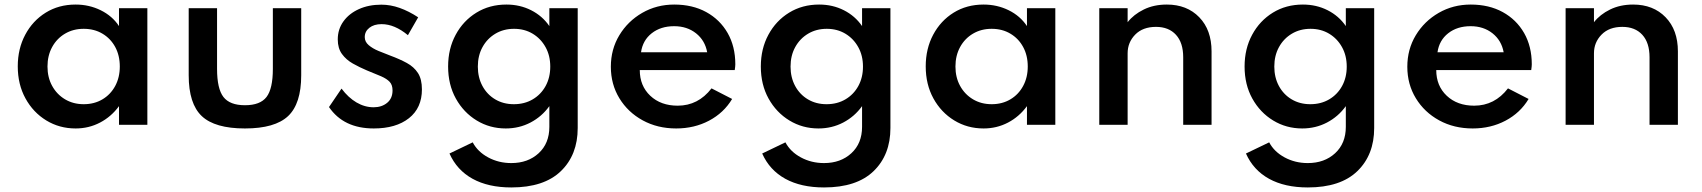

<svg xmlns="http://www.w3.org/2000/svg" viewBox="-20 -548 7474 843"><path d="M312 16Q370 16 419.2 -9.8Q468.5 -35.5 502.5 -82V0H627V-512H502.5V-433.5Q473 -478 422.2 -503Q371.5 -528 312 -528Q238 -528 180.8 -492.5Q123.5 -457 90.8 -395.5Q58 -334 58 -256.5Q58 -177.5 91.8 -116Q125.5 -54.5 183.2 -19.2Q241 16 312 16ZM347.5 -90.5Q301.5 -90.5 265.5 -112Q229.5 -133.5 209 -170.8Q188.5 -208 188.5 -256Q188.5 -304 209 -341.5Q229.5 -379 265.5 -400.2Q301.5 -421.5 347.5 -421.5Q394 -421.5 429.8 -400.2Q465.5 -379 485.8 -341.8Q506 -304.5 506 -256Q506 -208 485.8 -170.5Q465.5 -133 429.8 -111.8Q394 -90.5 347.5 -90.5Z M1055.5 16Q1187 16 1244.8 -38.2Q1302.5 -92.5 1302.5 -217.5V-512H1178V-245.5Q1178 -158.5 1150.2 -122.2Q1122.5 -86 1055.5 -86Q989 -86 961 -122.2Q933 -158.5 933 -245.5V-512H808.5V-217.5Q808.5 -92.5 866 -38.2Q923.5 16 1055.5 16Z M1621 16Q1718.5 16 1775.5 -29Q1832.5 -74 1832.5 -155.5Q1832.5 -200.5 1815 -227.5Q1797.5 -254.5 1766.2 -271.5Q1735 -288.5 1694.5 -303.5Q1668.5 -313.5 1642.2 -324.2Q1616 -335 1598.8 -349.8Q1581.5 -364.5 1581.5 -385Q1581.5 -410 1601.8 -426Q1622 -442 1655.5 -442Q1712.5 -442 1771 -393.5L1816 -472Q1775 -499 1734.8 -513.2Q1694.5 -527.5 1654.5 -527.5Q1599 -527.5 1555.8 -508Q1512.5 -488.5 1487.8 -454Q1463 -419.5 1463 -375Q1463 -336 1481.5 -310.8Q1500 -285.5 1529.2 -269Q1558.5 -252.5 1590.5 -239Q1628.5 -224 1653.5 -213Q1678.5 -202 1691 -188.5Q1703.5 -175 1703.5 -151Q1703.5 -116 1679.8 -96.5Q1656 -77 1620.5 -77Q1581.5 -77 1545.2 -98.2Q1509 -119.5 1479.5 -159L1424.5 -78Q1488.5 16 1621 16Z M2225 275Q2368.5 275 2442.5 203.5Q2516.5 132 2516.5 14V-512H2392V-433.5Q2361.5 -478 2312.2 -503Q2263 -528 2203.5 -528Q2129.5 -528 2071.8 -492.5Q2014 -457 1980.8 -395.5Q1947.5 -334 1947.5 -256Q1947.5 -176.5 1981.5 -115.2Q2015.5 -54 2073 -19Q2130.5 16 2200.5 16Q2259.5 16 2309.2 -10Q2359 -36 2392 -82V9Q2392 81.5 2345 124.8Q2298 168 2225 168Q2169.5 168 2123.5 143.2Q2077.5 118.5 2055.5 77L1953.5 126Q1986 199 2055 237Q2124 275 2225 275ZM2236 -90.5Q2190 -90.5 2154.2 -111.8Q2118.5 -133 2098.2 -170.5Q2078 -208 2078 -255.5Q2078 -304 2098.5 -341.2Q2119 -378.5 2155 -400Q2191 -421.5 2237 -421.5Q2283 -421.5 2318.8 -400Q2354.5 -378.5 2375.2 -341.2Q2396 -304 2396 -255.5Q2396 -207.5 2375.5 -170.2Q2355 -133 2319 -111.8Q2283 -90.5 2236 -90.5Z M2949 16Q3028.5 16 3093.2 -18.2Q3158 -52.5 3194.5 -113.5L3104 -160Q3045.5 -84 2955.5 -84Q2881.5 -84 2835.2 -127.5Q2789 -171 2789 -240.5H3206Q3208.5 -257 3208.5 -265.5Q3208.5 -344 3174.8 -403Q3141 -462 3080.8 -495Q3020.5 -528 2940.5 -528Q2863 -528 2799.8 -491.5Q2736.5 -455 2699.2 -393.2Q2662 -331.5 2662 -255Q2662 -178 2699.5 -116.5Q2737 -55 2802 -19.5Q2867 16 2949 16ZM2794.5 -318.5Q2802 -371 2841.5 -402Q2881 -433 2940 -433Q2996.5 -433 3036 -401.8Q3075.5 -370.5 3085 -318.5Z M3598 275Q3741.5 275 3815.5 203.5Q3889.5 132 3889.5 14V-512H3765V-433.5Q3734.5 -478 3685.2 -503Q3636 -528 3576.5 -528Q3502.5 -528 3444.8 -492.5Q3387 -457 3353.8 -395.5Q3320.5 -334 3320.5 -256Q3320.5 -176.5 3354.5 -115.2Q3388.5 -54 3446 -19Q3503.5 16 3573.5 16Q3632.5 16 3682.2 -10Q3732 -36 3765 -82V9Q3765 81.5 3718 124.8Q3671 168 3598 168Q3542.5 168 3496.5 143.2Q3450.5 118.5 3428.5 77L3326.5 126Q3359 199 3428 237Q3497 275 3598 275ZM3609 -90.5Q3563 -90.5 3527.2 -111.8Q3491.5 -133 3471.2 -170.5Q3451 -208 3451 -255.5Q3451 -304 3471.5 -341.2Q3492 -378.5 3528 -400Q3564 -421.5 3610 -421.5Q3656 -421.5 3691.8 -400Q3727.5 -378.5 3748.2 -341.2Q3769 -304 3769 -255.5Q3769 -207.5 3748.5 -170.2Q3728 -133 3692 -111.8Q3656 -90.5 3609 -90.5Z M4298.5 16Q4356.5 16 4405.8 -9.8Q4455 -35.5 4489 -82V0H4613.5V-512H4489V-433.5Q4459.5 -478 4408.8 -503Q4358 -528 4298.5 -528Q4224.5 -528 4167.2 -492.5Q4110 -457 4077.2 -395.5Q4044.5 -334 4044.5 -256.5Q4044.5 -177.5 4078.2 -116Q4112 -54.5 4169.8 -19.2Q4227.5 16 4298.5 16ZM4334 -90.5Q4288 -90.5 4252 -112Q4216 -133.5 4195.5 -170.8Q4175 -208 4175 -256Q4175 -304 4195.5 -341.5Q4216 -379 4252 -400.2Q4288 -421.5 4334 -421.5Q4380.5 -421.5 4416.2 -400.2Q4452 -379 4472.2 -341.8Q4492.5 -304.5 4492.5 -256Q4492.5 -208 4472.2 -170.5Q4452 -133 4416.2 -111.8Q4380.5 -90.5 4334 -90.5Z M4806.5 0H4931V-314Q4931 -362 4964.2 -396Q4997.5 -430 5055.5 -430Q5111.5 -430 5143.2 -395.2Q5175 -360.5 5175 -296.5V0H5299.5V-322.5Q5299.5 -416.5 5245.5 -472.2Q5191.5 -528 5103 -528Q5046 -528 5001.8 -506.2Q4957.5 -484.5 4931 -450.5V-512H4806.5Z M5722 275Q5865.5 275 5939.5 203.5Q6013.5 132 6013.5 14V-512H5889V-433.5Q5858.5 -478 5809.2 -503Q5760 -528 5700.5 -528Q5626.5 -528 5568.8 -492.5Q5511 -457 5477.8 -395.5Q5444.5 -334 5444.5 -256Q5444.5 -176.5 5478.5 -115.2Q5512.5 -54 5570 -19Q5627.5 16 5697.5 16Q5756.5 16 5806.2 -10Q5856 -36 5889 -82V9Q5889 81.5 5842 124.8Q5795 168 5722 168Q5666.5 168 5620.5 143.2Q5574.5 118.5 5552.5 77L5450.5 126Q5483 199 5552 237Q5621 275 5722 275ZM5733 -90.5Q5687 -90.5 5651.2 -111.8Q5615.5 -133 5595.2 -170.5Q5575 -208 5575 -255.5Q5575 -304 5595.5 -341.2Q5616 -378.5 5652 -400Q5688 -421.5 5734 -421.5Q5780 -421.5 5815.8 -400Q5851.5 -378.5 5872.2 -341.2Q5893 -304 5893 -255.5Q5893 -207.5 5872.5 -170.2Q5852 -133 5816 -111.8Q5780 -90.5 5733 -90.5Z M6446 16Q6525.5 16 6590.2 -18.2Q6655 -52.5 6691.5 -113.5L6601 -160Q6542.5 -84 6452.5 -84Q6378.5 -84 6332.2 -127.5Q6286 -171 6286 -240.5H6703Q6705.5 -257 6705.5 -265.5Q6705.5 -344 6671.8 -403Q6638 -462 6577.8 -495Q6517.5 -528 6437.5 -528Q6360 -528 6296.8 -491.5Q6233.5 -455 6196.2 -393.2Q6159 -331.5 6159 -255Q6159 -178 6196.5 -116.5Q6234 -55 6299 -19.5Q6364 16 6446 16ZM6291.5 -318.5Q6299 -371 6338.5 -402Q6378 -433 6437 -433Q6493.5 -433 6533 -401.8Q6572.5 -370.5 6582 -318.5Z M6854 0H6978.5V-314Q6978.5 -362 7011.8 -396Q7045 -430 7103 -430Q7159 -430 7190.8 -395.2Q7222.5 -360.5 7222.5 -296.5V0H7347V-322.5Q7347 -416.5 7293 -472.2Q7239 -528 7150.5 -528Q7093.5 -528 7049.2 -506.2Q7005 -484.5 6978.5 -450.5V-512H6854Z"/></svg>

Font: Spartan SemiBold
Style: Regular
Weight: 600
Designer: Matt Bailey, Mirko Velimirovic
Foundry: Matt Bailey
Version: Version 1.003; ttfautohint (v1.8.3)